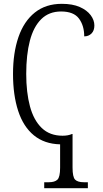

<svg xmlns="http://www.w3.org/2000/svg" viewBox="-20 -744 540 1003"><path d="M211 239V208H235Q266 208 280 194.5Q294 181 294 132V10Q212 8 157 -37Q102 -82 75 -164.5Q48 -247 48 -358Q48 -468 76.5 -550.5Q105 -633 162 -678.5Q219 -724 303 -724Q359 -724 396.5 -707.5Q434 -691 453.5 -665Q473 -639 473 -611Q473 -584 458 -569Q443 -554 420 -554Q420 -610 392.5 -647Q365 -684 299 -684Q236 -684 195.5 -644Q155 -604 136 -531Q117 -458 117 -358Q117 -261 136.5 -188.5Q156 -116 198 -75.5Q240 -35 307 -35Q336 -35 356 -44H359V131Q359 181 372.5 194.5Q386 208 418 208H439V239Z"/></svg>

Font: Noto Serif Condensed Light
Style: Regular
Weight: 300
Width: 3
Designer: Monotype Design Team
Foundry: Monotype Imaging Inc.
Version: Version 2.013